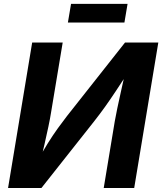

<svg xmlns="http://www.w3.org/2000/svg" viewBox="-20 -940 812 960"><path d="M651 0H498.6L554 -334.4Q558.2 -359.2 566.4 -398.1Q574.6 -436.9 585.4 -485.4Q596.2 -534 608.2 -587.5H626.9Q587.6 -527.6 559.1 -484.5Q530.5 -441.3 505.4 -406.2Q480.2 -371 451.1 -333.9L187.1 0H20.3L140.9 -727.5H293.5L235.4 -378.3Q230.7 -348.1 221.8 -306Q212.9 -263.9 202.5 -218.6Q192.1 -173.4 182.2 -132.9H166.9Q194.1 -183.7 219.6 -224.5Q245.2 -265.2 269 -298.3Q292.9 -331.3 314.5 -359.2L605.2 -727.5H771.6ZM617.8 -920.5 602.1 -827.4H319.5L335.2 -920.5Z"/></svg>

Font: Inter
Style: Italic
Weight: 400
Italic angle: -9.3988°
Designer: Rasmus Andersson
Foundry: rsms
Version: Version 4.001;git-66647c0bb